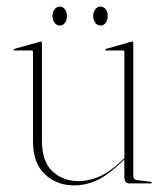

<svg xmlns="http://www.w3.org/2000/svg" viewBox="-20 -556 492 582"><path d="M80 -129V-399Q80 -403 75 -403H23Q21 -403 21 -405Q21 -406.5 24 -408L99 -429Q102 -430 104 -430Q107 -430 107 -426V-131Q107 -66.5 138.8 -36.8Q170.5 -7 219 -7Q249 -7 280.2 -20.5Q311.5 -34 346 -66L357 -76.5V-399Q357 -403 353 -403H301Q299 -403 299 -405Q299 -406.5 302 -408L376 -429Q379 -430 381 -430Q384 -430 384 -426V-21Q384 -11.5 396 -10L436 -5Q440 -5 440 -2Q440 0 437 0H372Q357 0 357 -20V-72.5L348 -64Q302.5 -21.5 270.2 -7.8Q238 6 205 6Q152 6 116 -27.8Q80 -61.5 80 -129ZM161 -478.5Q151.5 -478.5 145.2 -487.2Q139 -496 139 -507.5Q139 -519 145.2 -527.5Q151.5 -536 161 -536Q171 -536 177 -527.5Q183 -519 183 -507.5Q183 -496 177 -487.2Q171 -478.5 161 -478.5ZM284.5 -478.5Q275 -478.5 268.8 -487.2Q262.5 -496 262.5 -507.5Q262.5 -519 268.8 -527.5Q275 -536 284.5 -536Q294.5 -536 300.5 -527.5Q306.5 -519 306.5 -507.5Q306.5 -496 300.5 -487.2Q294.5 -478.5 284.5 -478.5Z"/></svg>

Font: Fraunces 144pt S000 Thin
Style: Regular
Weight: 100
Version: Version 1.000; ttfautohint (v1.8.3)